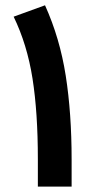

<svg xmlns="http://www.w3.org/2000/svg" viewBox="-20 -688 349 708"><path d="M244.1 0H119.6V-101.1Q119.6 -272.9 99.9 -398.4Q80.1 -523.9 30.3 -626.5L146 -668.5Q200.7 -547.4 222.4 -408.9Q244.1 -270.5 244.1 -99.6Z"/></svg>

Font: Vazirmatn UI NL
Style: Bold
Weight: 700
Designer: Saber Rastikerdar
Foundry: Saber Rastikerdar
Version: Version 33.003